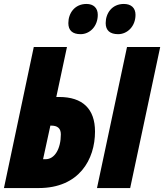

<svg xmlns="http://www.w3.org/2000/svg" viewBox="-25 -952 831 972"><path d="M573 -779C619 -779 661 -818 661 -877C661 -912 639 -932 602 -932C542 -932 510 -885 510 -835C510 -798 532 -779 573 -779ZM383 -779C429 -779 470 -818 470 -877C470 -912 448 -932 413 -932C353 -932 321 -885 321 -835C321 -798 342 -779 383 -779ZM-5 0H171C376 0 456 -145 456 -286C456 -401 393 -461 275 -461H260L314 -714H146ZM466 0H634L786 -714H618ZM193 -146 230 -316H235C264 -316 283 -304 283 -272C283 -199 252 -146 206 -146Z"/></svg>

Font: Noto Sans UI Condensed Black
Style: Italic
Weight: 900
Width: 3
Italic angle: -192°
Designer: Monotype Design Team
Foundry: Monotype Imaging Inc.
Version: Version 1.901